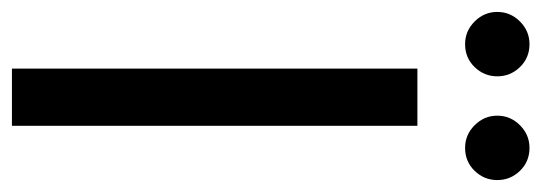

<svg xmlns="http://www.w3.org/2000/svg" viewBox="-318 -595 908 322"><g transform="rotate(90 136.0 -434.0)"><path d="M186 0V-680H90V0ZM49 -760Q72 -760 87.5 -776Q103 -792 103 -814Q103 -836 87.5 -852Q72 -868 49 -868Q27 -868 11 -852Q-5 -836 -5 -814Q-5 -792 11 -776Q27 -760 49 -760ZM223 -760Q246 -760 261.5 -776Q277 -792 277 -814Q277 -836 261.5 -852Q246 -868 223 -868Q201 -868 185 -852Q169 -836 169 -814Q169 -792 185 -776Q201 -760 223 -760Z"/></g></svg>

Font: Catamaran Medium
Style: Regular
Weight: 500
Designer: Pria Ravichandran
Version: Version 2.000